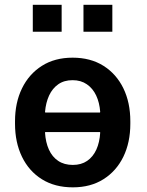

<svg xmlns="http://www.w3.org/2000/svg" viewBox="-20 -782 621 812"><path d="M288.1 10.3Q211.9 10.3 157.2 -23.9Q102.5 -58.1 73 -118.9Q43.5 -179.7 43.5 -258.8V-269Q43.5 -347.7 73 -408.2Q102.5 -468.8 157 -503.4Q211.4 -538.1 287.1 -538.1Q362.8 -538.1 417.5 -503.7Q472.2 -469.2 501.7 -408.7Q531.2 -348.1 531.2 -269V-258.8Q531.2 -179.7 501.7 -119.1Q472.2 -58.6 417.7 -24.2Q363.3 10.3 288.1 10.3ZM288.1 -84.5Q323.7 -84.5 348.6 -101.6Q373.5 -118.7 387.5 -149.4Q401.4 -180.2 403.8 -221.2L402.8 -223.6H171.4L170.4 -221.2Q172.9 -180.2 186.8 -149.4Q200.7 -118.7 226.1 -101.6Q251.5 -84.5 288.1 -84.5ZM171.4 -306.2H402.8L403.8 -308.6Q400.9 -348.1 386.7 -378.2Q372.6 -408.2 347.4 -425.5Q322.3 -442.9 287.1 -442.9Q251 -442.9 226.3 -425.5Q201.7 -408.2 187.7 -378.2Q173.8 -348.1 170.4 -308.6ZM333 -647.9V-761.7H455.1V-647.9ZM118.7 -647.9V-761.7H240.7V-647.9Z"/></svg>

Font: Roboto Slab LO Medium
Style: Regular
Weight: 500
Designer: Google
Version: Version 2.000